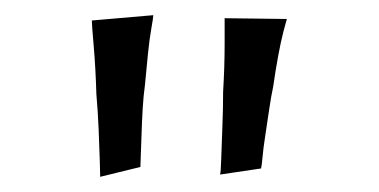

<svg xmlns="http://www.w3.org/2000/svg" viewBox="-20 -725 499 253"><path d="M270 -495Q271 -498 271.5 -515.5Q272 -533 273 -557Q274 -581 274 -604Q276 -637 276 -667Q276 -697 276 -701L358 -700Q357 -697 353.5 -683.5Q350 -670 346.5 -651Q343 -632 340 -611Q337 -597 334.5 -579.5Q332 -562 329.5 -546Q327 -530 326 -518.5Q325 -507 324 -503ZM112 -492Q112 -496 111.5 -513Q111 -530 110 -554Q109 -578 107 -601Q106 -635 103.5 -664Q101 -693 101 -698L182 -705Q182 -702 179.5 -688Q177 -674 175 -654.5Q173 -635 171 -613Q169 -599 168 -581.5Q167 -564 166.5 -547.5Q166 -531 165.5 -519.5Q165 -508 165 -505Z"/></svg>

Font: Truculenta Light
Style: Regular
Weight: 300
Version: Version 1.002